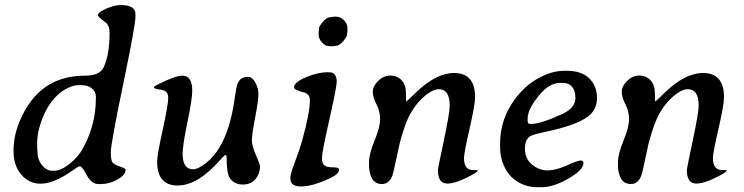

<svg xmlns="http://www.w3.org/2000/svg" viewBox="-20 -743 2981 769"><path d="M189 -59.1H197.3Q224.1 -59.1 259.3 -87.2Q294.4 -115.2 314 -151.9Q363.8 -246.1 363.8 -345.2L364.3 -354Q364.3 -376 347.9 -388.9Q331.5 -401.9 307.1 -401.9H293Q271 -401.9 240.5 -384.8Q210 -367.7 184.6 -333Q159.2 -298.3 144 -253.2Q128.9 -208 128.9 -174.3V-150.9Q129.9 -141.1 129.9 -136.2Q129.9 -105 147.9 -82Q166 -59.1 189 -59.1ZM522.5 -675.3Q522.5 -642.1 473.1 -404.5Q423.8 -167 423.8 -133.3Q423.8 -99.6 431.4 -91.3Q439 -83 460.9 -75.9Q482.9 -68.8 482.9 -63Q482.9 -42.5 450.9 -24.2Q418.9 -5.9 384.3 -5.9H374Q346.2 -5.9 327.4 -41.5Q308.6 -77.1 299.8 -77.1Q293.9 -77.1 268.1 -58.6Q195.8 -7.3 142.6 -7.3Q142.1 -7.3 141.6 -7.3Q96.7 -7.3 65.4 -43.5Q34.2 -79.1 34.2 -139.6Q34.2 -200.7 60.1 -260.7Q136.7 -439.9 319.3 -439.9H320.3Q379.4 -439.9 395 -473.1Q418.9 -523.4 418.9 -611.3Q418.9 -641.1 401.9 -653.8Q372.1 -676.3 372.1 -681.2Q372.1 -690.9 389.2 -700.2Q430.7 -722.7 464.8 -722.7Q522.5 -722.7 522.5 -686Z M710.4 -439.9Q750 -439.9 750 -379.9Q750 -346.7 730.7 -253.7Q711.4 -160.6 711.4 -127Q711.4 -64.9 753.9 -64.9Q768.1 -64.9 790.5 -79.6Q892.6 -145 920.4 -352.5Q926.3 -395 932.1 -409.2Q942.9 -435.1 972.7 -435.1Q990.7 -435.1 1002.9 -412.1Q1015.1 -389.2 1015.1 -365.5Q1015.1 -341.8 1002 -272.5Q988.8 -203.1 988.8 -181.2Q988.8 -159.2 1005.1 -121.8Q1021.5 -84.5 1021.5 -75.7Q1021.5 -48.8 1003.9 -26.4Q986.3 -3.9 951.7 -3.9Q917 -3.9 899.4 -31.7Q887.7 -50.3 887.7 -113.3Q887.2 -122.1 883.3 -122.1Q879.4 -122.1 864.7 -105.5Q773.4 0 691.4 0Q609.4 0 609.4 -95.7Q609.4 -122.1 631.6 -222.9Q653.8 -323.7 653.8 -351.8Q653.8 -379.9 623.5 -383.8Q596.2 -387.7 596.2 -392.3Q596.2 -397 615.2 -406.2Q682.6 -439.9 710.4 -439.9Z M1324.7 -676.3Q1343.3 -676.3 1357.4 -662.1Q1371.6 -647.9 1371.6 -630.9V-617.7Q1370.1 -611.8 1370.1 -604.2Q1370.1 -596.7 1354.7 -578.1Q1339.4 -559.6 1324.2 -559.6Q1321.3 -558.6 1318.8 -558.6L1311.5 -557.6H1305.7L1303.7 -558.1H1299.8Q1294.9 -559.6 1289.1 -559.6Q1283.2 -559.6 1269.8 -573Q1256.3 -586.4 1256.3 -605.5V-616.7Q1257.8 -622.6 1257.8 -629.9Q1257.8 -637.2 1273.4 -655.8Q1289.1 -674.3 1303.7 -674.3L1316.9 -676.3ZM1221.2 -340.3Q1221.2 -366.7 1198.2 -372.6Q1157.7 -382.8 1157.7 -392.6Q1157.7 -413.6 1205.3 -433.6Q1252.9 -453.6 1291 -453.6H1297.9Q1328.6 -453.6 1328.6 -415.5Q1328.6 -394.5 1299.1 -263.7Q1269.5 -132.8 1269.5 -110.8Q1269.5 -88.9 1279.1 -80.8Q1288.6 -72.8 1313.5 -72.8Q1338.4 -72.8 1338.4 -64Q1338.4 -45.9 1299.8 -28.3Q1230 3.9 1186.5 3.9Q1143.1 3.9 1143.1 -26.9V-33.2Q1143.1 -46.9 1161.4 -94.7Q1179.7 -142.6 1189 -175.3Q1221.2 -292 1221.2 -340.3Z M1781.2 -320.3Q1781.2 -385.7 1737.3 -385.7Q1713.9 -385.7 1682.4 -359.6Q1650.9 -333.5 1626.7 -293Q1602.5 -252.4 1580.6 -168Q1579.1 -161.6 1566.9 -104.7Q1554.7 -47.9 1551.8 -40Q1538.1 -5.9 1510.3 -5.9Q1482.4 -5.9 1470.2 -27.8Q1458 -49.8 1458 -81.5V-93.3Q1458 -126 1480.2 -179.9Q1502.4 -233.9 1502.4 -265.6Q1502.4 -297.4 1487.8 -325.4Q1473.1 -353.5 1473.1 -375.5Q1473.1 -397.5 1494.6 -418.9Q1516.1 -440.4 1543.7 -440.4Q1571.3 -440.4 1588.6 -421.4Q1606 -402.3 1606 -369.4Q1606 -336.4 1607.4 -336.4Q1608.9 -336.4 1645.5 -372.1Q1726.1 -450.2 1798.3 -450.7Q1882.8 -450.7 1882.8 -353.5Q1882.8 -323.7 1860.6 -227.1Q1838.4 -130.4 1838.4 -109.9Q1838.4 -62 1875 -62Q1893.6 -62 1893.6 -60.5Q1893.6 -55.7 1878.4 -46.9Q1809.6 -7.8 1771.7 -7.8Q1733.9 -7.8 1733.9 -61.5Q1733.9 -68.8 1757.6 -179.9Q1781.2 -291 1781.2 -320.3Z M2093.3 -268.1V-258.8Q2093.3 -246.6 2103 -246.6H2108.4Q2144.5 -246.6 2230.5 -285.6Q2284.7 -310.1 2284.7 -350.6V-353L2284.2 -356Q2284.2 -378.9 2271.5 -395Q2258.8 -411.1 2234.4 -411.1H2226.1Q2183.6 -411.1 2147.5 -370.6Q2093.3 -309.6 2093.3 -268.1ZM2148.4 6.8H2129.4Q2096.7 6.8 2066.7 -7.6Q2036.6 -22 2018.6 -45.4Q1982.9 -90.8 1982.9 -157.2V-166.5Q1982.9 -281.2 2063 -371.1Q2099.1 -411.6 2147 -435.5Q2194.8 -459.5 2241.2 -459.5H2250.5Q2309.6 -459.5 2340.3 -428.7Q2371.1 -397.9 2371.1 -350.8Q2371.1 -303.7 2335 -276.4Q2287.6 -240.7 2164.1 -214.8Q2115.7 -204.6 2105 -198.2Q2082.5 -185.5 2082.5 -146.7Q2082.5 -107.9 2110.6 -84.2Q2138.7 -60.5 2172.4 -60.5Q2206.1 -60.5 2249.8 -80.3Q2293.5 -100.1 2305.2 -100.1Q2316.9 -100.1 2316.9 -90.3Q2316.9 -62.5 2256.8 -27.8Q2196.8 6.8 2148.4 6.8Z M2778.3 -320.3Q2778.3 -385.7 2734.4 -385.7Q2710.9 -385.7 2679.4 -359.6Q2647.9 -333.5 2623.8 -293Q2599.6 -252.4 2577.6 -168Q2576.2 -161.6 2564 -104.7Q2551.8 -47.9 2548.8 -40Q2535.2 -5.9 2507.3 -5.9Q2479.5 -5.9 2467.3 -27.8Q2455.1 -49.8 2455.1 -81.5V-93.3Q2455.1 -126 2477.3 -179.9Q2499.5 -233.9 2499.5 -265.6Q2499.5 -297.4 2484.9 -325.4Q2470.2 -353.5 2470.2 -375.5Q2470.2 -397.5 2491.7 -418.9Q2513.2 -440.4 2540.8 -440.4Q2568.4 -440.4 2585.7 -421.4Q2603 -402.3 2603 -369.4Q2603 -336.4 2604.5 -336.4Q2606 -336.4 2642.6 -372.1Q2723.1 -450.2 2795.4 -450.7Q2879.9 -450.7 2879.9 -353.5Q2879.9 -323.7 2857.7 -227.1Q2835.4 -130.4 2835.4 -109.9Q2835.4 -62 2872.1 -62Q2890.6 -62 2890.6 -60.5Q2890.6 -55.7 2875.5 -46.9Q2806.6 -7.8 2768.8 -7.8Q2731 -7.8 2731 -61.5Q2731 -68.8 2754.6 -179.9Q2778.3 -291 2778.3 -320.3Z"/></svg>

Font: Averia Serif Libre
Style: Italic
Weight: 400
Italic angle: -7.90001°
Version: Version 1.002